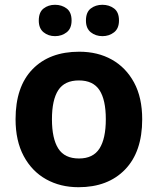

<svg xmlns="http://www.w3.org/2000/svg" viewBox="-20 -772 659 802"><path d="M574 -273.7Q574 -138 502.5 -64Q431 10 308 10Q232.1 10 172.8 -23.1Q113.4 -56.2 79.2 -119.8Q45 -183.4 45 -274Q45 -410 116 -483Q187 -556 311 -556Q388.4 -556 447.2 -523Q506 -490 540 -427.3Q574 -364.5 574 -273.7ZM197 -274Q197 -193 223.5 -151.5Q250 -110 309.9 -110Q369 -110 395.5 -151.5Q422 -193 422 -274Q422 -355 395.5 -395.5Q369 -436 309.5 -436Q250 -436 223.5 -395.5Q197 -355 197 -274ZM142 -686Q142 -721 162 -736.5Q182 -752 209.9 -752Q237.8 -752 258.4 -736.6Q279 -721.2 279 -686.4Q279 -653 258.4 -637Q237.8 -621 209.9 -621Q182 -621 162 -637.2Q142 -653.5 142 -686ZM339 -686Q339 -721 359.1 -736.5Q379.3 -752 407.6 -752Q436 -752 456.5 -736.6Q477 -721.2 477 -686.4Q477 -653 456.4 -637Q435.9 -621 408 -621Q379.5 -621 359.2 -637.2Q339 -653.5 339 -686Z"/></svg>

Font: Noto Sans Hanifi Rohingya
Style: Regular
Weight: 400
Designer: Monotype Design Team and DaltonMaag
Foundry: Google LLC
Version: Version 2.101